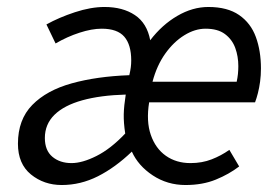

<svg xmlns="http://www.w3.org/2000/svg" viewBox="-20 -518 801 550"><path d="M156.8 12Q105.9 12 68.6 -18.3Q31.4 -48.7 31.4 -106.3Q31.4 -175.4 72.4 -217.3Q113.4 -259.2 185.3 -279.2Q257.1 -299.2 350.4 -302.6Q353.5 -315.8 354.7 -325.4Q355.9 -334.9 355.9 -345Q355.9 -389.8 336.1 -412.8Q316.2 -435.8 271.4 -435.8Q242.9 -435.8 207.7 -424.3Q172.5 -412.9 139.2 -393.5L113 -448Q149 -468 194.6 -483Q240.2 -498 279.5 -498Q331.7 -498 366.4 -474.8Q401.2 -451.6 410.3 -402.7Q444.1 -446.9 487.8 -472.4Q531.5 -498 577 -498Q631.6 -498 665 -474.9Q698.3 -451.9 712.9 -412.1Q727.5 -372.2 727.5 -322Q727.5 -302.3 725.1 -284.4Q722.7 -266.6 718.8 -251.3Q714.9 -236.1 710.6 -224.8H407.2Q398.5 -170.5 412 -131.6Q425.5 -92.6 455.2 -71.7Q484.9 -50.8 525.7 -50.8Q558.7 -50.8 586.2 -61.5Q613.6 -72.1 637 -88.7L665.1 -41.2Q636.2 -19 598.2 -3.5Q560.3 12 511.4 12Q459.4 12 417.6 -15.6Q375.8 -43.3 357.7 -83.7Q310.4 -38.3 260.6 -13.1Q210.8 12 156.8 12ZM184.9 -50.8Q215.9 -50.8 256.4 -71.2Q297 -91.5 338.7 -135.5Q333.9 -167.1 334.5 -191.1Q335.1 -215.1 340.2 -247.1Q267.8 -245.1 215.8 -230.7Q163.9 -216.3 136.2 -189.3Q108.5 -162.2 108.5 -122.7Q108.5 -87.1 130 -69Q151.6 -50.8 184.9 -50.8ZM416.9 -283.9H658Q660.4 -294.7 661.6 -306.1Q662.7 -317.5 662.7 -328.6Q662.7 -356.5 653.9 -380.7Q645 -405 624.4 -420.4Q603.9 -435.8 568.8 -435.8Q538.4 -435.8 508 -417Q477.6 -398.3 453.4 -364.4Q429.2 -330.5 416.9 -283.9Z"/></svg>

Font: Source Sans 3
Style: Italic
Weight: 200
Italic angle: -11°
Designer: Paul D. Hunt
Foundry: Adobe
Version: Version 3.046;hotconv 1.0.118;makeotfexe 2.5.65603